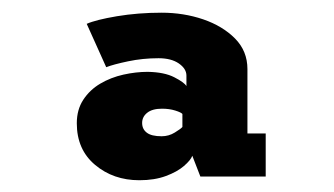

<svg xmlns="http://www.w3.org/2000/svg" viewBox="-20 -798 540 310"><path d="M205 -507Q163 -507 133.5 -531.8Q104 -556.5 104 -599Q104 -621 114.5 -637Q125 -653 142 -663Q159 -673 179.2 -677.5Q199.5 -682 218.5 -682Q245.5 -681.5 261.5 -673.2Q277.5 -665 281 -659V-676Q281 -687 268.8 -695.5Q256.5 -704 236 -704Q210.5 -704 186.8 -699Q163 -694 151.5 -689.5L120 -759.5Q134.5 -766 168.8 -771.8Q203 -777.5 241 -777.5Q276.5 -777.5 308 -766.8Q339.5 -756 359.5 -735.8Q379.5 -715.5 379.5 -686.5V-582.5H409V-513H303.5L290.5 -546.5Q288 -539.5 277 -530Q266 -520.5 247.8 -513.8Q229.5 -507 205 -507ZM241 -578Q252.5 -578 262.2 -584Q272 -590 274.5 -593V-614Q272.5 -616.5 263 -619.5Q253.5 -622.5 241.5 -622.5Q226 -622.5 217.8 -616Q209.5 -609.5 209.5 -599.5Q209.5 -589.5 217 -583.8Q224.5 -578 241 -578Z"/></svg>

Font: Trispace Thin ExtraBold
Style: Regular
Weight: 800
Version: Version 1.210